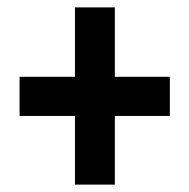

<svg xmlns="http://www.w3.org/2000/svg" viewBox="-20 -614 513 520"><path d="M291 -406V-594H183V-406H33V-300H183V-114H291V-300H440V-406Z"/></svg>

Font: Noto Sans Armenian ExtraCondensed
Style: Regular
Weight: 400
Width: 2
Designer: Monotype Design Team
Foundry: Monotype Imaging Inc.
Version: Version 2.008